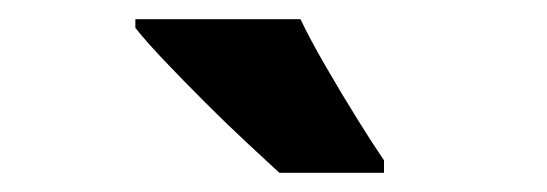

<svg xmlns="http://www.w3.org/2000/svg" viewBox="-20 -786 570 200"><path d="M271 -606Q258 -618 237 -637.5Q216 -657 193.5 -679.5Q171 -702 151.5 -722.5Q132 -743 121 -757V-766H293Q303 -745 319.5 -716.5Q336 -688 352.5 -661.5Q369 -635 380 -619V-606Z"/></svg>

Font: Noto Sans Mono Condensed Black
Style: Regular
Weight: 900
Width: 3
Designer: Monotype Design Team
Foundry: Monotype Imaging Inc.
Version: Version 2.014